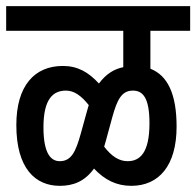

<svg xmlns="http://www.w3.org/2000/svg" viewBox="-20 -642 637 623"><path d="M0 -542H380V-424C350 -418 324 -402 301 -371C267 -408 232 -428 184 -428C92 -428 33 -364 33 -236C33 -95 95 -39 174 -39C216 -39 254 -52 285 -95C320 -58 358 -39 406 -39C496 -39 553 -105 553 -231C553 -337 524 -397 468 -419V-542H597V-622H0ZM324 -187 345 -264C360 -317 374 -348 411 -348C443 -348 465 -326 465 -242C465 -146 434 -119 394 -119C366 -119 342 -135 318 -166C320 -172 322 -179 324 -187ZM121 -229C121 -322 153 -348 194 -348C221 -348 244 -331 268 -301C266 -295 265 -290 263 -284L242 -208C226 -151 212 -119 174 -119C146 -119 121 -142 121 -229Z"/></svg>

Font: Noto Sans Devanagari ExtraCondensed Medium
Style: Regular
Weight: 500
Width: 2
Designer: Jelle Bosma - Monotype Design Team
Foundry: Monotype Imaging Inc.
Version: Version 2.004